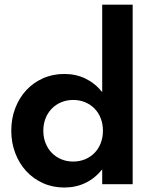

<svg xmlns="http://www.w3.org/2000/svg" viewBox="-20 -802 662 836"><path d="M29.1 -233.2Q29.1 -285.9 46.4 -330.9Q63.6 -375.9 94.3 -409.1Q125 -442.3 167.3 -461.1Q209.5 -480 260 -480Q310.5 -480 352.3 -459.8Q394.1 -439.5 425 -400.9V-781.8H557.7V0H425V-64.5Q394.1 -25.9 352.3 -5.7Q310.5 14.5 260 14.5Q209.5 14.5 167.3 -4.5Q125 -23.6 94.3 -56.8Q63.6 -90 46.4 -135.5Q29.1 -180.9 29.1 -233.2ZM168.6 -232.7Q168.6 -203.6 178.4 -178.9Q188.2 -154.1 205.5 -136.4Q222.7 -118.6 246.6 -108.6Q270.5 -98.6 298.6 -98.6Q326.8 -98.6 350.7 -108.6Q374.5 -118.6 391.8 -136.4Q409.1 -154.1 418.6 -178.9Q428.2 -203.6 428.2 -232.7Q428.2 -262.3 418.6 -286.8Q409.1 -311.4 391.8 -329.1Q374.5 -346.8 350.7 -356.8Q326.8 -366.8 298.6 -366.8Q270.5 -366.8 246.6 -356.8Q222.7 -346.8 205.5 -329.1Q188.2 -311.4 178.4 -286.8Q168.6 -262.3 168.6 -232.7Z"/></svg>

Font: Spartan
Style: Bold
Weight: 700
Designer: Matt Bailey, Mirko Velimirovic
Foundry: Matt Bailey
Version: Version 1.005